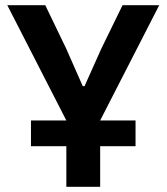

<svg xmlns="http://www.w3.org/2000/svg" viewBox="-20 -718 640 738"><path d="M99 -255V-156H235V0H365V-156H501V-255H365L592 -698H451L369 -530L305 -387H298L235 -530L154 -698H8L235 -255Z"/></svg>

Font: IBM Mono SemiBold
Style: Regular
Weight: 600
Monospace: yes
Designer: Mike Abbink, Paul van der Laan, Pieter van Rosmalen
Foundry: Bold Monday
Version: Version 2.3